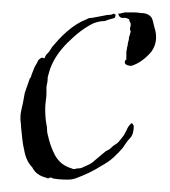

<svg xmlns="http://www.w3.org/2000/svg" viewBox="-20 -283 274 310"><path d="M193 -177Q191 -176 185 -178Q180 -180 182 -185Q182 -186 183 -186L184 -187V-200Q185 -203 185 -205Q185 -207 186 -209Q186 -213 188 -219Q188 -223 189 -225Q190 -227 190 -228.5Q190 -230 191 -231Q191 -233 190 -235V-238Q190 -239 191 -241V-245Q191 -245 189 -249Q189 -252 188 -252Q183 -255 179 -254Q172 -254 171 -261H172Q175 -261 177 -262Q180 -262 181 -263Q188 -263 195 -263Q202 -263 207 -262Q220 -262 225 -254Q226 -252 227 -248.5Q228 -245 229 -240Q232 -231 232 -223Q232 -210 224 -199Q209 -182 193 -177ZM89 7Q82 7 76 6.5Q70 6 65 5Q63 3 60 4Q57 6 55 4Q38 0 32 -13Q22 -23 19 -41Q17 -49 16 -58.5Q15 -68 14 -78Q14 -82 13.5 -85Q13 -88 13 -92Q13 -97 13.5 -100.5Q14 -104 15 -108Q17 -116 18 -122Q19 -128 20 -133Q22 -139 24 -144.5Q26 -150 28 -156Q30 -158 30.5 -160.5Q31 -163 32 -165L36 -175Q38 -178 39.5 -181Q41 -184 42 -186Q46 -190 49 -190Q49 -189 52 -189Q54 -195 57 -197Q59 -199 61 -202Q63 -205 64 -207Q69 -213 75 -219.5Q81 -226 88 -232Q96 -239 104 -244Q112 -249 120 -252Q123 -254 126 -254Q129 -254 133 -255L149 -258Q152 -259 157 -259Q160 -259 164 -261Q165 -261 165 -260Q166 -260 167 -259Q166 -258 166 -256Q166 -256 166 -255.5Q166 -255 165 -254Q162 -253 158 -252Q154 -251 149 -249Q144 -249 139.5 -248Q135 -247 130 -245Q120 -240 110 -232.5Q100 -225 89 -214Q79 -204 72 -193.5Q65 -183 61 -172Q59 -166 57 -158Q57 -154 56.5 -150.5Q56 -147 55 -143V-132Q55 -127 54 -120.5Q53 -114 53 -107Q53 -100 53.5 -93.5Q54 -87 55 -82Q56 -79 56 -73Q56 -69 57 -66Q61 -47 69 -32Q78 -16 96 -11Q99 -9 104 -11Q111 -11 114 -13Q119 -15 124 -17.5Q129 -20 133 -24Q138 -28 142.5 -32Q147 -36 151 -39Q156 -41 159 -44Q162 -47 165 -49Q169 -51 172 -54.5Q175 -58 178 -62Q179 -63 180.5 -65.5Q182 -68 184 -72Q186 -77 188 -79.5Q190 -82 191 -83Q193 -85 194 -83L196 -80Q196 -66 190 -60Q186 -56 183.5 -52Q181 -48 178 -44Q172 -37 164 -29.5Q156 -22 145 -16Q134 -9 123.5 -4Q113 1 102 5Q99 6 96 6.5Q93 7 89 7Z"/></svg>

Font: Estonia
Style: Regular
Weight: 400
Designer: Robert E. Leuschke
Foundry: Robert E. Leuschke
Version: Version 1.014; ttfautohint (v1.8.3)